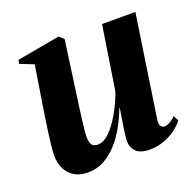

<svg xmlns="http://www.w3.org/2000/svg" viewBox="-99 -617 746 734"><g transform="rotate(-20 273.5 -250.5)"><path d="M140.5 12.5Q106.5 12.5 84.2 -1.8Q62 -16 51 -39.5Q40 -63 40 -91.5Q40 -105.5 42.2 -127.8Q44.5 -150 47.8 -175.2Q51 -200.5 54.5 -223.5Q58 -246.5 60.5 -262.5L89.5 -446L34 -467.5L36.5 -483L211 -514.5L230 -498L200 -281Q197 -262 193.8 -237.5Q190.5 -213 187.5 -188.8Q184.5 -164.5 182.5 -146Q180.5 -127.5 180.5 -120Q180.5 -106 183 -95.8Q185.5 -85.5 192.5 -80.2Q199.5 -75 212.5 -75Q236 -75 260.5 -99.2Q285 -123.5 306.8 -162Q328.5 -200.5 343.5 -242L384 -502.5H519.5L457 -85Q455 -69 460.5 -61Q466 -53 474.5 -53Q484.5 -53 497 -59.5Q509.5 -66 520.5 -78.5L532 -56.5Q517.5 -38 495.8 -22.5Q474 -7 447.5 2Q421 11 392 11Q353.5 11 336.8 -6.5Q320 -24 320 -50.5Q320 -56 321.8 -70.2Q323.5 -84.5 326.2 -103.2Q329 -122 332.2 -141.8Q335.5 -161.5 338 -177.5H336Q322.5 -141 303.2 -107Q284 -73 259.5 -46Q235 -19 205.2 -3.2Q175.5 12.5 140.5 12.5Z"/></g></svg>

Font: Merriweather 144pt
Style: Bold Italic
Weight: 700
Italic angle: -7.8°
Version: Version 2.101